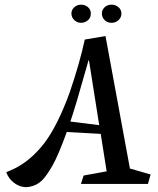

<svg xmlns="http://www.w3.org/2000/svg" viewBox="-20 -772 662 806"><path d="M349.6 -741.7Q361.3 -731.4 361.3 -714.8Q361.3 -697.8 349.6 -687.5Q336.9 -676.3 320.3 -676.3Q303.7 -676.3 292 -687.5Q279.8 -699.2 279.8 -715.3Q279.8 -731 292 -741.7Q304.2 -752.4 320.3 -752.4Q337.4 -752.4 349.6 -741.7ZM489.7 -714.8Q489.7 -699.2 477.5 -687.5Q465.8 -676.3 448.2 -676.3Q430.7 -676.3 419.4 -687.5Q407.7 -699.2 407.7 -715.3Q407.7 -730.5 419.4 -741.7Q430.7 -752.4 448.2 -752.4Q465.3 -752.4 477.5 -741.7Q489.7 -731 489.7 -714.8ZM422.9 -620.6 525.4 -64.5 612.3 -39.6 601.1 0H319.8L331.1 -35.2L427.7 -52.7L402.8 -210L260.3 -217.8Q225.1 -120.6 200.2 -76.7Q175.3 -33.2 155.8 -14.2Q135.3 5.9 106 11.7Q92.8 13.2 90.8 13.7Q63 13.7 39.6 -3.9Q15.6 -22 6.3 -49.3Q44.4 -64 71.8 -82Q121.6 -114.3 165.5 -170.4Q221.7 -244.1 272.5 -383.8Q314.5 -506.3 335.9 -606ZM396.5 -246.6 353.5 -518.6H351.6L304.2 -353.5Q283.7 -285.2 275.4 -261.7Z"/></svg>

Font: Neuton Cursive
Style: Regular
Weight: 500
Designer: Brian M Zick
Version: Version 1.43